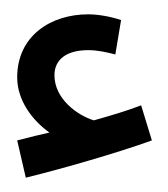

<svg xmlns="http://www.w3.org/2000/svg" viewBox="-20 -830 235 268"><path d="M16 -582C69 -595 145 -617 192 -634L177 -683C159 -676 136 -669 111 -662C88 -669 56 -692 56 -725C56 -747 73 -760 103 -760C117 -760 129 -757 141 -754L149 -802C134 -807 117 -810 103 -810C51 -810 4 -780 4 -722C4 -690 25 -662 49 -645C36 -642 23 -639 4 -634Z"/></svg>

Font: Noto Sans Arabic UI SmCn
Style: Regular
Weight: 400
Width: 4
Designer: Monotype Design Team, Nadine Chahine and Nizar Qandah
Foundry: Monotype Imaging Inc.
Version: Version 2.010